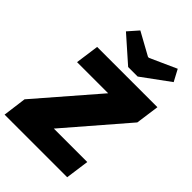

<svg xmlns="http://www.w3.org/2000/svg" viewBox="-282 -1058 1169 1169"><g transform="rotate(45 302.0 -473.5)"><path d="M316 -737 153 -881 211 -947 358 -866H366L537 -943L577 -868L398 -737ZM594 -538 261 -152H549L528 0H-11L9 -152L343 -538H75L96 -690H615Z"/></g></svg>

Font: Exo 2.0 Black
Style: Italic
Weight: 900
Italic angle: -8°
Designer: Natanael Gama
Version: Version 1.001;PS 001.001;hotconv 1.0.70;makeotf.lib2.5.58329